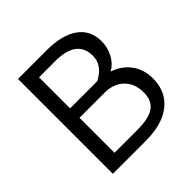

<svg xmlns="http://www.w3.org/2000/svg" viewBox="-181 -843 993 993"><g transform="rotate(-45 315.0 -347.0)"><path d="M92 0V-694H303Q414 -694 475 -650.5Q536 -607 536 -527Q536 -481 515 -441.5Q494 -402 458 -382Q519 -362 553.5 -314.5Q588 -267 588 -202Q588 -107 521 -53.5Q454 0 334 0ZM367 -396H374Q451 -435 451 -505Q451 -623 293 -623H175V-396ZM175 -71H344Q427 -71 465 -98Q503 -125 503 -185Q503 -250 463.5 -288.5Q424 -327 358 -327H175Z"/></g></svg>

Font: Cantarell
Style: Regular
Weight: 400
Designer: Dave Crossland, Nikolaus Waxweiler, Florian Fecher, Jacques Le Bailly, Eben Sorkin, Alexei Vanyashin, Alexios Zavras, Em
Version: Version 0.303